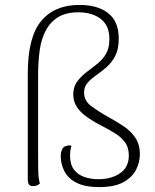

<svg xmlns="http://www.w3.org/2000/svg" viewBox="-20 -749 632 781"><path d="M114 8Q102 8 97.5 1Q93 -6 93 -20V-449Q93 -598 147.5 -663.5Q202 -729 303 -729Q377 -729 420 -695.5Q463 -662 463 -592Q463 -549 449 -522Q435 -495 414 -476.5Q393 -458 371.5 -443Q350 -428 336 -412Q322 -396 322 -372Q322 -339 351.5 -317Q381 -295 426 -270Q457 -253 485 -234Q513 -215 531 -188Q549 -161 549 -122Q549 -90 534 -59.5Q519 -29 483 -8.5Q447 12 383 12Q327 12 292.5 -5Q258 -22 242.5 -51.5Q227 -81 227 -115Q227 -123 229 -131.5Q231 -140 236 -147Q241 -154 253 -156Q259 -158 263 -157.5Q267 -157 271 -156Q268 -149 266.5 -137.5Q265 -126 265 -115Q265 -80 281 -59Q297 -38 323.5 -29Q350 -20 380 -20Q433 -20 468.5 -44.5Q504 -69 504 -116Q504 -150 487.5 -171.5Q471 -193 446 -208Q421 -223 396 -236Q355 -257 329 -276.5Q303 -296 290.5 -317.5Q278 -339 278 -364Q278 -395 293 -416Q308 -437 330 -454Q352 -471 374 -488Q396 -505 410.5 -529Q425 -553 425 -590Q425 -628 409 -651.5Q393 -675 364.5 -687Q336 -699 299 -699Q249 -699 217 -679.5Q185 -660 166.5 -625.5Q148 -591 141.5 -544.5Q135 -498 135 -444Q135 -326 135 -249Q135 -172 135 -126.5Q135 -81 135.5 -57Q136 -33 138 -22Q140 -11 142 -2Q140 0 132.5 4Q125 8 114 8Z"/></svg>

Font: Arima Thin ExtraLight
Style: Regular
Weight: 250
Version: Version 1.100